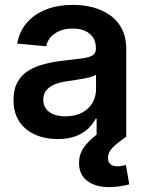

<svg xmlns="http://www.w3.org/2000/svg" viewBox="-20 -558 596 784"><path d="M215.8 9.8Q164.1 9.8 123.3 -8.3Q82.5 -26.4 58.8 -61.8Q35.2 -97.2 35.2 -149.4Q35.2 -194.3 52 -223.6Q68.8 -252.9 97.9 -270.5Q127 -288.1 163.8 -297.1Q200.7 -306.2 240.2 -310.5Q288.1 -315.9 316.9 -319.8Q345.7 -323.7 358.6 -332.3Q371.6 -340.8 371.6 -358.9V-361.8Q371.6 -386.2 360.4 -404.1Q349.1 -421.9 328.1 -431.6Q307.1 -441.4 276.9 -441.4Q246.1 -441.4 223.1 -431.6Q200.2 -421.9 186.3 -405.5Q172.4 -389.2 168.5 -369.1L50.3 -379.9Q59.1 -429.7 89.6 -465.1Q120.1 -500.5 168.2 -519.3Q216.3 -538.1 277.8 -538.1Q323.2 -538.1 362.5 -527.1Q401.9 -516.1 431.9 -494.1Q461.9 -472.2 478.8 -438.2Q495.6 -404.3 495.6 -357.4V0H374.5V-73.7H371.1Q358.9 -50.8 338.6 -31.7Q318.4 -12.7 288.1 -1.5Q257.8 9.8 215.8 9.8ZM247.1 -83Q286.6 -83 314.7 -97.9Q342.8 -112.8 357.4 -137.9Q372.1 -163.1 372.1 -192.9V-252.9Q366.2 -248.5 353.5 -244.6Q340.8 -240.7 324 -237.5Q307.1 -234.4 289.3 -231.7Q271.5 -229 255.4 -226.6Q228 -223.1 205.6 -214.4Q183.1 -205.6 169.9 -190.2Q156.7 -174.8 156.7 -150.9Q156.7 -128.9 168 -113.8Q179.2 -98.6 199.7 -90.8Q220.2 -83 247.1 -83ZM425.8 206.1Q370.1 206.1 336.4 180.7Q302.7 155.3 302.7 107.4Q302.7 72.8 321.5 45.4Q340.3 18.1 374 -7.8L495.6 0Q457 26.9 439 45.7Q420.9 64.5 420.9 86.9Q420.9 103 430.4 112.1Q439.9 121.1 460 121.1Q469.2 121.1 478 119.4Q486.8 117.7 494.1 115.7L507.8 194.8Q491.7 199.2 469.7 202.6Q447.8 206.1 425.8 206.1Z"/></svg>

Font: Inter 24pt SemiBold
Style: Regular
Weight: 600
Designer: Rasmus Andersson
Foundry: rsms
Version: Version 4.001;git-66647c0bb